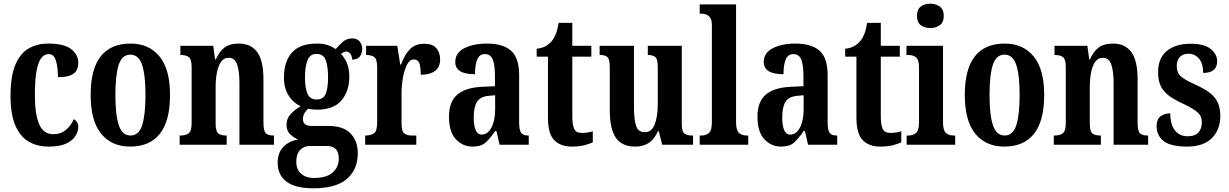

<svg xmlns="http://www.w3.org/2000/svg" viewBox="-20 -784 6655 1040"><path d="M243 10Q181 10 135 -17Q89 -44 63 -104.5Q37 -165 37 -266Q37 -373 64 -435Q91 -497 137 -522.5Q183 -548 240 -548Q327 -548 365.5 -518Q404 -488 404 -444Q404 -422 395.5 -404.5Q387 -387 363 -376.5Q339 -366 294 -366Q294 -416 283.5 -453.5Q273 -491 243 -491Q221 -491 204.5 -471Q188 -451 178.5 -402Q169 -353 169 -267Q169 -164 192.5 -110.5Q216 -57 268 -57Q309 -57 337.5 -81Q366 -105 380 -139Q390 -133 397 -122.5Q404 -112 404 -97Q404 -74 389.5 -49Q375 -24 340 -7Q305 10 243 10Z M685 10Q585 10 528 -59.5Q471 -129 471 -270Q471 -548 688 -548Q786 -548 843.5 -479Q901 -410 901 -270Q901 -129 846 -59.5Q791 10 685 10ZM687 -50Q732 -50 750 -105.5Q768 -161 768 -270Q768 -378 749.5 -433Q731 -488 686 -488Q641 -488 623 -433Q605 -378 605 -270Q605 -161 623.5 -105.5Q642 -50 687 -50Z M953 0V-50H958Q986 -50 1002 -62Q1018 -74 1018 -119V-421Q1018 -463 1003 -474.5Q988 -486 961 -486H957V-536H1135L1145 -462H1149Q1167 -504 1195.5 -526Q1224 -548 1274 -548Q1339 -548 1373 -502Q1407 -456 1407 -354V-121Q1407 -74 1420 -62Q1433 -50 1460 -50H1464V0H1277V-334Q1277 -398 1264.5 -434.5Q1252 -471 1219 -471Q1192 -471 1176.5 -448Q1161 -425 1154.5 -389Q1148 -353 1148 -312V-116Q1148 -72 1162.5 -61Q1177 -50 1204 -50H1208V0Z M1678 236Q1580 236 1532 200Q1484 164 1484 97Q1484 43 1515.5 11Q1547 -21 1595 -28Q1572 -38 1552 -56.5Q1532 -75 1532 -109Q1532 -141 1553.5 -165Q1575 -189 1609 -209Q1569 -226 1543.5 -266Q1518 -306 1518 -363Q1518 -451 1561.5 -499.5Q1605 -548 1697 -548Q1729 -548 1753 -540.5Q1777 -533 1798 -518Q1815 -537 1836 -556.5Q1857 -576 1888 -576Q1915 -576 1928.5 -559Q1942 -542 1942 -519Q1942 -496 1929.5 -478.5Q1917 -461 1887 -461Q1887 -482 1877 -493.5Q1867 -505 1857 -505Q1847 -505 1840.5 -501Q1834 -497 1827 -492Q1846 -472 1859 -442.5Q1872 -413 1872 -368Q1872 -290 1829.5 -240Q1787 -190 1697 -190Q1687 -190 1672 -191.5Q1657 -193 1649 -195Q1640 -188 1630.5 -173Q1621 -158 1621 -139Q1621 -119 1633.5 -110.5Q1646 -102 1665 -102H1757Q1840 -102 1879 -61Q1918 -20 1918 46Q1918 134 1859 185Q1800 236 1678 236ZM1695 -245Q1732 -245 1744.5 -276.5Q1757 -308 1757 -365Q1757 -424 1744.5 -458Q1732 -492 1695 -492Q1659 -492 1645.5 -457.5Q1632 -423 1632 -364Q1632 -308 1645.5 -276.5Q1659 -245 1695 -245ZM1680 180Q1749 180 1782 150.5Q1815 121 1815 75Q1815 7 1752 7H1655Q1640 7 1623.5 15Q1607 23 1596 41.5Q1585 60 1585 94Q1585 134 1611 157Q1637 180 1680 180Z M1958 0V-50H1962Q1989 -50 2006 -62Q2023 -74 2023 -122V-418Q2023 -463 2008 -474.5Q1993 -486 1966 -486H1963V-536H2132L2148 -434H2152Q2171 -487 2200 -517Q2229 -547 2278 -547Q2323 -547 2343.5 -523Q2364 -499 2364 -462Q2364 -420 2336 -399.5Q2308 -379 2259 -379Q2259 -421 2251.5 -441.5Q2244 -462 2221 -462Q2199 -462 2184.5 -433.5Q2170 -405 2162.5 -362.5Q2155 -320 2155 -277V-117Q2155 -72 2170 -61Q2185 -50 2209 -50H2235V0Z M2539 10Q2487 10 2449.5 -29.5Q2412 -69 2412 -152Q2412 -233 2457 -271.5Q2502 -310 2594 -314L2661 -317V-374Q2661 -430 2649.5 -460.5Q2638 -491 2606 -491Q2577 -491 2565 -462Q2553 -433 2553 -382Q2446 -382 2446 -448Q2446 -498 2495.5 -523Q2545 -548 2617 -548Q2704 -548 2748 -509.5Q2792 -471 2792 -377V-121Q2792 -79 2803 -64.5Q2814 -50 2841 -50H2844V0H2686L2669 -74H2662Q2634 -33 2610 -11.5Q2586 10 2539 10ZM2589 -55Q2622 -55 2642 -93Q2662 -131 2662 -191V-268L2628 -265Q2581 -261 2563.5 -232Q2546 -203 2546 -147Q2546 -104 2556.5 -79.5Q2567 -55 2589 -55Z M3077 10Q3016 10 2982 -25Q2948 -60 2948 -147V-477H2887V-520Q2918 -523 2938 -535.5Q2958 -548 2970 -563Q2982 -578 2991 -600.5Q3000 -623 3006 -660H3080V-536H3183V-477H3080V-155Q3080 -107 3090.5 -85.5Q3101 -64 3131 -64Q3163 -64 3191 -73V-13Q3177 -6 3148 2Q3119 10 3077 10Z M3421 10Q3349 10 3316 -37.5Q3283 -85 3283 -187V-417Q3283 -460 3272 -473Q3261 -486 3231 -486H3228V-536H3414V-208Q3414 -136 3425.5 -102Q3437 -68 3473 -68Q3510 -68 3526.5 -110.5Q3543 -153 3543 -224V-420Q3543 -465 3529 -475.5Q3515 -486 3492 -486H3489V-536H3673V-114Q3673 -70 3688 -60Q3703 -50 3727 -50H3734V0H3567L3548 -74H3544Q3524 -29 3494 -9.5Q3464 10 3421 10Z M3770 0V-50H3780Q3805 -50 3820.5 -64Q3836 -78 3836 -122V-648Q3836 -675 3826.5 -688.5Q3817 -702 3803.5 -706Q3790 -710 3780 -710H3770V-760H3967V-122Q3967 -78 3983 -64Q3999 -50 4024 -50H4033V0Z M4210 10Q4158 10 4120.5 -29.5Q4083 -69 4083 -152Q4083 -233 4128 -271.5Q4173 -310 4265 -314L4332 -317V-374Q4332 -430 4320.5 -460.5Q4309 -491 4277 -491Q4248 -491 4236 -462Q4224 -433 4224 -382Q4117 -382 4117 -448Q4117 -498 4166.5 -523Q4216 -548 4288 -548Q4375 -548 4419 -509.5Q4463 -471 4463 -377V-121Q4463 -79 4474 -64.5Q4485 -50 4512 -50H4515V0H4357L4340 -74H4333Q4305 -33 4281 -11.5Q4257 10 4210 10ZM4260 -55Q4293 -55 4313 -93Q4333 -131 4333 -191V-268L4299 -265Q4252 -261 4234.5 -232Q4217 -203 4217 -147Q4217 -104 4227.5 -79.5Q4238 -55 4260 -55Z M4748 10Q4687 10 4653 -25Q4619 -60 4619 -147V-477H4558V-520Q4589 -523 4609 -535.5Q4629 -548 4641 -563Q4653 -578 4662 -600.5Q4671 -623 4677 -660H4751V-536H4854V-477H4751V-155Q4751 -107 4761.5 -85.5Q4772 -64 4802 -64Q4834 -64 4862 -73V-13Q4848 -6 4819 2Q4790 10 4748 10Z M5019 -632Q4988 -632 4967.5 -647.5Q4947 -663 4947 -698Q4947 -733 4967.5 -748.5Q4988 -764 5019 -764Q5049 -764 5070.5 -748.5Q5092 -733 5092 -698Q5092 -663 5070.5 -647.5Q5049 -632 5019 -632ZM4891 0V-50H4900Q4926 -50 4942 -64Q4958 -78 4958 -121V-418Q4958 -459 4942.5 -472.5Q4927 -486 4902 -486H4890V-536H5088V-122Q5088 -78 5103.5 -64Q5119 -50 5145 -50H5154V0Z M5420 10Q5320 10 5263 -59.5Q5206 -129 5206 -270Q5206 -548 5423 -548Q5521 -548 5578.5 -479Q5636 -410 5636 -270Q5636 -129 5581 -59.5Q5526 10 5420 10ZM5422 -50Q5467 -50 5485 -105.5Q5503 -161 5503 -270Q5503 -378 5484.5 -433Q5466 -488 5421 -488Q5376 -488 5358 -433Q5340 -378 5340 -270Q5340 -161 5358.5 -105.5Q5377 -50 5422 -50Z M5688 0V-50H5693Q5721 -50 5737 -62Q5753 -74 5753 -119V-421Q5753 -463 5738 -474.5Q5723 -486 5696 -486H5692V-536H5870L5880 -462H5884Q5902 -504 5930.5 -526Q5959 -548 6009 -548Q6074 -548 6108 -502Q6142 -456 6142 -354V-121Q6142 -74 6155 -62Q6168 -50 6195 -50H6199V0H6012V-334Q6012 -398 5999.5 -434.5Q5987 -471 5954 -471Q5927 -471 5911.5 -448Q5896 -425 5889.5 -389Q5883 -353 5883 -312V-116Q5883 -72 5897.5 -61Q5912 -50 5939 -50H5943V0Z M6410 10Q6321 10 6283 -20Q6245 -50 6245 -100Q6245 -139 6267 -154.5Q6289 -170 6319 -170Q6319 -110 6344 -78Q6369 -46 6412 -46Q6454 -46 6472 -67Q6490 -88 6490 -122Q6490 -155 6467.5 -175Q6445 -195 6395 -219Q6346 -241 6314.5 -263.5Q6283 -286 6268 -316.5Q6253 -347 6253 -393Q6253 -470 6301 -508.5Q6349 -547 6428 -547Q6505 -547 6539 -518Q6573 -489 6573 -453Q6573 -389 6497 -389Q6497 -440 6474.5 -466.5Q6452 -493 6417 -493Q6388 -493 6371 -475.5Q6354 -458 6354 -427Q6354 -391 6375 -371.5Q6396 -352 6452 -327Q6495 -308 6526 -286.5Q6557 -265 6573.5 -234Q6590 -203 6590 -156Q6590 -81 6544 -35.5Q6498 10 6410 10Z"/></svg>

Font: Noto Serif Ethiopic ExtraCondensed
Style: Bold
Weight: 700
Width: 2
Designer: Monotype Design Team
Foundry: Monotype Imaging Inc.
Version: Version 2.102; ttfautohint (v1.8.4.7-5d5b)